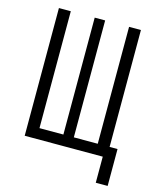

<svg xmlns="http://www.w3.org/2000/svg" viewBox="-123 -779 831 1007"><g transform="rotate(15 293.0 -275.5)"><path d="M70.3 0H494.1V141.6H558.6V-58.6H515.6V-693.4H451.2V-58.6H321.3V-693.4H264.6V-58.6H134.8V-693.4H70.3Z"/></g></svg>

Font: Cascadia Code PL Light
Style: Regular
Weight: 300
Monospace: yes
Designer: Aaron Bell
Foundry: Saja Typeworks
Version: Version 2404.023